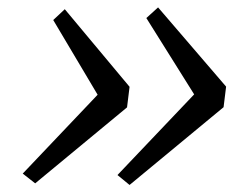

<svg xmlns="http://www.w3.org/2000/svg" viewBox="-20 -576 692 532"><path d="M339 -63.5 305.5 -91 518 -314.5 385.5 -526 418 -555.5 606.5 -336 599.5 -279ZM77.5 -68 43 -95 250.5 -313.5 127.5 -520.5 159.5 -550.5 339 -335.5 332 -278.5Z"/></svg>

Font: Merriweather 48pt Light
Style: Italic
Weight: 300
Italic angle: -7.8°
Version: Version 2.101